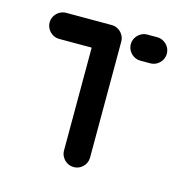

<svg xmlns="http://www.w3.org/2000/svg" viewBox="-83 -598 655 677"><g transform="rotate(15 244.0 -259.5)"><path d="M291.5 -470.4 291.1 -47.8Q291.1 -34.8 284.8 -23.9Q278.5 -13 267.6 -6.5Q256.7 0 243.7 0Q230.7 0 219.8 -6.5Q208.9 -13 202.4 -23.9Q195.9 -34.8 195.9 -47.8L196.3 -470.4ZM30 -471.1Q30 -483.7 36.5 -494.6Q43 -505.6 53.9 -512Q64.8 -518.5 77.8 -518.5H243.7Q256.7 -518.5 267.6 -512Q278.5 -505.6 285 -494.6Q291.5 -483.7 291.5 -470.7Q291.5 -458.1 285 -447.2Q278.5 -436.3 267.6 -429.8Q256.7 -423.3 243.7 -423.3H77.8Q64.8 -423.3 53.9 -429.8Q43 -436.3 36.5 -447.2Q30 -458.1 30 -471.1ZM326.3 -471.1Q326.3 -483.7 332.8 -494.6Q339.3 -505.6 350.2 -512Q361.1 -518.5 374.1 -518.5H410Q423 -518.5 433.9 -512Q444.8 -505.6 451.3 -494.6Q457.8 -483.7 457.8 -470.7Q457.8 -458.1 451.3 -447.2Q444.8 -436.3 433.9 -429.8Q423 -423.3 410 -423.3H374.1Q361.1 -423.3 350.2 -429.8Q339.3 -436.3 332.8 -447.2Q326.3 -458.1 326.3 -471.1Z"/></g></svg>

Font: 26F Galaxy Sans Extra Bold
Style: Regular
Weight: 800
Designer: C₂₉H₂₅N₃O₅
Version: Version 1.100